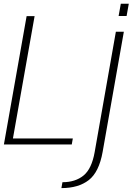

<svg xmlns="http://www.w3.org/2000/svg" viewBox="-30 -760 704 1010"><path d="M-9.5 0H347.5L353 -31.5H38L152 -675H110ZM293 229.5Q382.5 229.5 436.8 187.5Q491 145.5 510 38.5L621.5 -593H579.5L468 40Q452.5 128 409.5 163.2Q366.5 198.5 298.5 198.5ZM605.5 -740.5 594 -676H636L647.5 -740.5Z"/></svg>

Font: Anybody UltraCondensed Thin ExtraLight
Style: Italic
Weight: 250
Italic angle: -10°
Version: Version 1.111